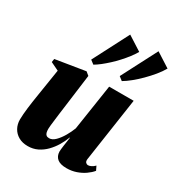

<svg xmlns="http://www.w3.org/2000/svg" viewBox="-197 -958 1014 1096"><g transform="rotate(30 310.5 -410.0)"><path d="M150.5 12.5Q115 12.5 89.5 -2Q64 -16.5 50.2 -41.5Q36.5 -66.5 36.5 -97.5Q36.5 -113.5 38.2 -133.5Q40 -153.5 42.5 -175.8Q45 -198 48.5 -220.2Q52 -242.5 55 -262.5L84 -446L30 -472L33.5 -494L228.5 -525.5L250.5 -507.5L221.5 -286Q218.5 -265 215.5 -241Q212.5 -217 209.8 -194.8Q207 -172.5 205.2 -156Q203.5 -139.5 203.5 -132.5Q203.5 -118 206 -108.2Q208.5 -98.5 215 -93Q221.5 -87.5 234 -87.5Q254.5 -87.5 274.2 -107.2Q294 -127 310.8 -156Q327.5 -185 338 -212.5L384 -514H545.5L483.5 -94.5Q481.5 -78.5 488.2 -71.8Q495 -65 502.5 -65Q512 -65 523.5 -70.5Q535 -76 546.5 -87.5L559.5 -60.5Q545 -42.5 521.5 -26Q498 -9.5 468.2 0.8Q438.5 11 405 11Q364 11 344.2 -5.2Q324.5 -21.5 323.5 -51Q323.5 -56.5 324.5 -67.2Q325.5 -78 327.5 -91.5Q329.5 -105 331.8 -120.2Q334 -135.5 336 -149.5H334Q323 -120 305.8 -91.2Q288.5 -62.5 265.5 -39Q242.5 -15.5 213.8 -1.5Q185 12.5 150.5 12.5ZM243 -577.5 218 -596.5 339.5 -831.5 433.5 -771.5Q421 -750 403.8 -727.5Q386.5 -705 366.2 -682.8Q346 -660.5 324.2 -640.5Q302.5 -620.5 281.8 -604.2Q261 -588 243 -577.5ZM430.5 -577.5 406 -596.5 527 -830 621 -770Q606 -743.5 582.8 -715.2Q559.5 -687 533 -660.5Q506.5 -634 480 -612.5Q453.5 -591 430.5 -577.5Z"/></g></svg>

Font: Merriweather 120pt Black
Style: Italic
Weight: 900
Italic angle: -7.8°
Version: Version 2.101